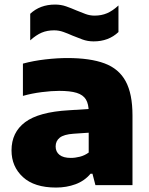

<svg xmlns="http://www.w3.org/2000/svg" viewBox="-20 -812 655 842"><path d="M226 10.5Q130.5 10.5 80.5 -35.5Q30.5 -81.5 30.5 -152.5Q30.5 -231.5 90.2 -276.2Q150 -321 282.5 -328.5L400 -336L420 -233.5L302 -225.5Q260 -222.5 242 -208.2Q224 -194 224 -169.5Q224 -146.5 240.8 -133Q257.5 -119.5 290.5 -119.5Q310 -119.5 330.5 -124.8Q351 -130 369 -143V-321Q369 -355.5 356.8 -375.8Q344.5 -396 316.2 -404.8Q288 -413.5 239.5 -413.5Q206.5 -413.5 163 -408Q119.5 -402.5 80.5 -391.5V-533Q126.5 -545.5 178.8 -551.5Q231 -557.5 275.5 -557.5Q375.5 -557.5 438.5 -534Q501.5 -510.5 531.2 -455.5Q561 -400.5 561 -306V0H398.5L385.5 -50H377Q350.5 -18.5 311 -4Q271.5 10.5 226 10.5ZM390.5 -630.5Q364.5 -630.5 341.8 -638.8Q319 -647 297.5 -656Q277.5 -665 257.8 -672Q238 -679 217.5 -679Q187 -679 162.8 -668.8Q138.5 -658.5 112.5 -635V-751.5Q155.5 -792 221.5 -792Q247.5 -792 270.2 -784Q293 -776 314.5 -766.5Q335 -758 354.5 -750.8Q374 -743.5 394.5 -743.5Q425 -743.5 449.5 -754Q474 -764.5 499.5 -788V-671.5Q456.5 -630.5 390.5 -630.5Z"/></svg>

Font: Encode Sans SemiExpanded ExtraBold
Style: Regular
Weight: 800
Width: 6
Designer: Multiple Designers
Foundry: Impallari Type
Version: Version 3.002